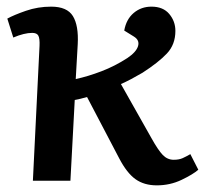

<svg xmlns="http://www.w3.org/2000/svg" viewBox="-20 -544 620 578"><path d="M79 0 99 -406Q100 -428 95.5 -436.5Q91 -445 77 -445Q53 -445 20 -431L2 -488Q22 -499 58 -511.5Q94 -524 134 -524Q182 -524 199.5 -495.5Q217 -467 214 -411L208 -306Q245 -314 285.5 -329.5Q326 -345 363 -369Q390 -387 395.5 -405Q401 -423 383 -434L354 -452Q360 -486 382.5 -505Q405 -524 436 -524Q471 -524 489.5 -502Q508 -480 508 -451Q508 -410 482.5 -383Q457 -356 409 -325Q392 -315 375 -306Q358 -297 344 -291L436 -128Q456 -92 470 -77.5Q484 -63 503 -63Q519 -63 530 -68Q541 -73 553 -80L577 -33Q561 -19 526.5 -2.5Q492 14 452 14Q414 14 388 -4.5Q362 -23 339 -67L242 -252Q222 -246 205 -243L192 0Z"/></svg>

Font: Literata 12pt SemiBold
Style: Italic
Weight: 600
Italic angle: -2°
Designer: Latin by Veronika Burian and Jose Scaglione. Greek by Irene Vlachou. Cyrillic by Vera Evstafieva
Foundry: TypeTogether
Version: Version 3.002